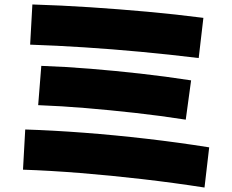

<svg xmlns="http://www.w3.org/2000/svg" viewBox="-20 -790 1040 860"><path d="M896 50Q761 29 619 12.5Q477 -4 340 -15Q203 -26 83 -30L93 -210Q218 -206 356 -195.5Q494 -185 636.5 -168.5Q779 -152 917 -130ZM812 -254Q696 -272 583.5 -284.5Q471 -297 363.5 -306Q256 -315 151 -319L165 -495Q276 -491 385.5 -482Q495 -473 607 -460.5Q719 -448 836 -430ZM870 -530Q739 -546 610 -558Q481 -570 357 -578Q233 -586 115 -590L125 -770Q255 -766 384 -757.5Q513 -749 640 -737.5Q767 -726 891 -710Z"/></svg>

Font: M PLUS 1 Thin Black
Style: Regular
Weight: 900
Version: Version 1.001